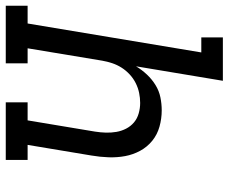

<svg xmlns="http://www.w3.org/2000/svg" viewBox="-92 -692 775 650"><g transform="rotate(90 295.0 -367.5)"><path d="M-10 0V-74H50L148 -662H97V-735H244L195 -441Q207 -461 223 -478Q239 -495 258.5 -507Q278 -519 300 -523.5Q322 -528 344 -528Q372 -528 399 -520.5Q426 -513 447 -496Q468 -479 481 -455Q494 -431 499 -404Q504 -377 503 -348Q502 -319 497 -290L461 -74H512V0H317V-74H378L416 -302Q419 -321 419.5 -339Q420 -357 417 -374.5Q414 -392 406 -407.5Q398 -423 385 -434Q372 -445 354.5 -450Q337 -455 319 -455Q302 -455 285 -451.5Q268 -448 252 -440Q236 -432 222.5 -419.5Q209 -407 199.5 -392Q190 -377 184.5 -360.5Q179 -344 176 -327L134 -74H185V0Z"/></g></svg>

Font: Iosevka Etoile Oblique
Style: Regular
Weight: 400
Italic angle: -9°
Designer: Belleve Invis
Foundry: Belleve Invis
Version: Version 15.5.2; ttfautohint (v1.8.4)